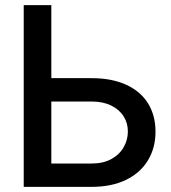

<svg xmlns="http://www.w3.org/2000/svg" viewBox="-20 -727 665 747"><path d="M585 -214.8Q585 -151.4 555.4 -102.8Q525.9 -54.2 470 -27.1Q414.1 0 336.9 0H72.3V-707H179.7V-422.9H336.9Q414.6 -422.9 470.5 -397.5Q526.4 -372.1 555.7 -325.2Q585 -278.3 585 -214.8ZM336.9 -90.8Q380.9 -90.8 412.6 -107.9Q444.3 -125 460.9 -153.8Q477.5 -182.6 477.5 -215.8Q477.5 -248 460.9 -274.4Q444.3 -300.8 412.6 -316.4Q380.9 -332 336.9 -332H179.7V-90.8Z"/></svg>

Font: Pretendard JP Medium
Style: Regular
Weight: 500
Designer: Base glyphs from Inter by Rasmus Andersson; Hangeul glyphs from Noto Sans CJK(Source Han Sans) by Jang Soo-young and Kan
Foundry: Kil Hyung-jin
Version: Version 1.309